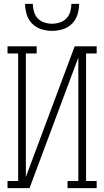

<svg xmlns="http://www.w3.org/2000/svg" viewBox="-20 -975 540 995"><path d="M19 0V-37H74V-698H19V-735H170V-698H114V-58L367 -735H481V-698H426V-37H481V0H330V-37H386V-677L133 0ZM250 -815Q222 -815 194.5 -823.5Q167 -832 147 -852Q127 -872 118.5 -899.5Q110 -927 110 -955H150Q150 -935 156 -914.5Q162 -894 176 -879.5Q190 -865 210 -858.5Q230 -852 250 -852Q270 -852 290 -858.5Q310 -865 324 -879.5Q338 -894 344 -914.5Q350 -935 350 -955H390Q390 -927 381.5 -899.5Q373 -872 353 -852Q333 -832 305.5 -823.5Q278 -815 250 -815Z"/></svg>

Font: Iosevka Curly Slab Extralight
Style: Regular
Weight: 200
Monospace: yes
Designer: Belleve Invis
Foundry: Belleve Invis
Version: Version 22.1.2; ttfautohint (v1.8.4)